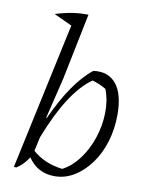

<svg xmlns="http://www.w3.org/2000/svg" viewBox="-83 -787 661 857"><g transform="rotate(10 247.0 -359.0)"><path d="M38 0 181 -666 99 -704Q141 -717 176 -722.5Q211 -728 248 -727L187 -428L142 -242L145 -241Q223 -413 313 -484Q380 -493 416.5 -448Q453 -403 453 -310Q453 -245 435.5 -187.5Q418 -130 386 -86Q354 -42 312.5 -16.5Q271 9 223 9Q146 9 103 -55Q91 -36 78.5 -23.5Q66 -11 50 0ZM116 -87Q170 -39 252 -29Q294 -51 326.5 -94.5Q359 -138 377.5 -193.5Q396 -249 397.5 -306.5Q399 -364 380 -414Q348 -433 317 -441Q215 -370 130 -151Z"/></g></svg>

Font: Piazzolla Light
Style: Italic
Weight: 300
Italic angle: -11.3°
Designer: Juan Pablo del Peral
Foundry: Huerta Tipografica
Version: Version 1.330